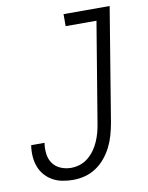

<svg xmlns="http://www.w3.org/2000/svg" viewBox="-84 -796 668 865"><g transform="rotate(-10 250.0 -363.5)"><path d="M181 8Q156 8 132 3.5Q108 -1 87.5 -12.5Q67 -24 51.5 -42Q36 -60 28 -82.5Q20 -105 18.5 -129.5Q17 -154 21 -179H82Q78 -154 81 -129Q84 -104 97.5 -85Q111 -66 133.5 -56.5Q156 -47 181 -47Q201 -47 221.5 -53.5Q242 -60 259 -74Q276 -88 288.5 -105.5Q301 -123 309.5 -142.5Q318 -162 323.5 -182Q329 -202 332 -222L408 -680H267V-735H478L392 -213Q387 -186 379.5 -159.5Q372 -133 359.5 -108Q347 -83 328.5 -60.5Q310 -38 286 -22Q262 -6 235 1Q208 8 181 8Z"/></g></svg>

Font: Iosevka SS04 Light
Style: Italic
Weight: 300
Italic angle: -9°
Monospace: yes
Designer: Belleve Invis
Foundry: Belleve Invis
Version: Version 19.0.0; ttfautohint (v1.8.4)